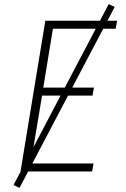

<svg xmlns="http://www.w3.org/2000/svg" viewBox="-20 -836 616 936"><path d="M80 0H429L436 -39H130L185 -370H431L438 -409H191L238 -696H544L551 -735H201ZM75 80 539 -802 510 -816 46 66Z"/></svg>

Font: Iosevka Sparkle XLtObl
Style: Regular
Weight: 200
Italic angle: -9°
Designer: Belleve Invis
Foundry: Belleve Invis
Version: Version 4.5.0; ttfautohint (v1.8.3)